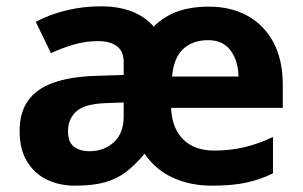

<svg xmlns="http://www.w3.org/2000/svg" viewBox="-20 -577 957 607"><path d="M641 -556Q710 -556 762.5 -527Q815 -498 844.5 -443Q874 -388 874 -308V-236H521Q523 -173 558.5 -137Q594 -101 657 -101Q707 -101 752 -111.5Q797 -122 843 -144V-29Q802 -9 758 0.5Q714 10 649 10Q582 10 527 -15Q472 -40 437 -91Q408 -56 378.5 -33.5Q349 -11 311 -0.5Q273 10 216 10Q169 10 129.5 -8.5Q90 -27 66 -65.5Q42 -104 42 -163Q42 -221 68.5 -258.5Q95 -296 147.5 -315Q200 -334 278 -337L371 -340V-381Q371 -415 349.5 -431Q328 -447 290 -447Q251 -447 214.5 -436.5Q178 -426 141 -409L93 -508Q136 -531 189 -544Q242 -557 299 -557Q354 -557 396 -541Q438 -525 466 -493Q498 -525 540.5 -540.5Q583 -556 641 -556ZM316 -251Q248 -249 221.5 -225Q195 -201 195 -162Q195 -128 213.5 -113.5Q232 -99 263 -99Q309 -99 340 -127.5Q371 -156 371 -208V-253ZM638 -450Q589 -450 559 -422Q529 -394 524 -335H734Q733 -385 709 -417.5Q685 -450 638 -450Z"/></svg>

Font: Noto Sans Cham
Style: Bold
Weight: 700
Version: Version 2.002